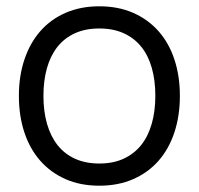

<svg xmlns="http://www.w3.org/2000/svg" viewBox="-20 -575 632 610"><path d="M295.5 15Q235.5 15 188 -6Q140.5 -27 107.5 -64.8Q74.5 -102.5 57.2 -155Q40 -207.5 40 -270.5Q40 -334 57.8 -386.5Q75.5 -439 108.5 -476.5Q141.5 -514 189 -534.5Q236.5 -555 295.5 -555Q356 -555 403.5 -534Q451 -513 484 -475.5Q517 -438 534.2 -385.8Q551.5 -333.5 551.5 -270.5Q551.5 -207 534 -154.2Q516.5 -101.5 483.5 -64Q450.5 -26.5 403 -5.8Q355.5 15 295.5 15ZM295.5 -55.5Q340 -55.5 373.2 -71Q406.5 -86.5 428.8 -114.5Q451 -142.5 462.2 -182.2Q473.5 -222 473.5 -270.5Q473.5 -320 462.2 -359.5Q451 -399 428.5 -426.8Q406 -454.5 372.8 -469.5Q339.5 -484.5 295.5 -484.5Q251 -484.5 217.8 -469.2Q184.5 -454 162.2 -425.8Q140 -397.5 129 -358Q118 -318.5 118 -270.5Q118 -221 129.5 -181.2Q141 -141.5 163.2 -113.5Q185.5 -85.5 218.8 -70.5Q252 -55.5 295.5 -55.5Z"/></svg>

Font: Vela Sans
Style: Regular
Weight: 400
Designer: Principal design: Mikhail Sharanda - project Manrope.
Design modification: Ravid Balaliev
Foundry: Mikhail Sharanda
Version: Version 1.001